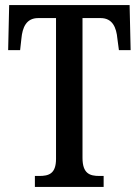

<svg xmlns="http://www.w3.org/2000/svg" viewBox="-20 -734 546 754"><path d="M117 0H387V-43H370C333 -43 304 -52 304 -114V-663H375C422 -663 437 -626 441 -582L447 -537H493L489 -714H16L12 -537H59L64 -582C68 -626 83 -663 130 -663H200V-110C200 -51 171 -43 134 -43H117Z"/></svg>

Font: Noto Serif Ethiopic ExtraCondensed Medium
Style: Regular
Weight: 500
Width: 2
Designer: Monotype Design Team
Foundry: Monotype Imaging Inc.
Version: Version 2.102